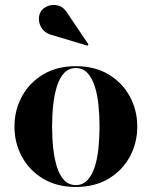

<svg xmlns="http://www.w3.org/2000/svg" viewBox="-20 -733 602 763"><path d="M281.5 10Q206 10 151.2 -23Q96.5 -56 67 -110.5Q37.5 -165 37.5 -230Q37.5 -295 67 -349.5Q96.5 -404 151.2 -437Q206 -470 281.5 -470Q357 -470 411.8 -437Q466.5 -404 496 -349.5Q525.5 -295 525.5 -230Q525.5 -165 496 -110.5Q466.5 -56 411.8 -23Q357 10 281.5 10ZM281.5 2.5Q309 2.5 327.2 -16.8Q345.5 -36 356.2 -69Q367 -102 371.2 -143.8Q375.5 -185.5 375.5 -230Q375.5 -275 371.2 -316.5Q367 -358 356.2 -391Q345.5 -424 327.2 -443.2Q309 -462.5 281.5 -462.5Q253.5 -462.5 235.2 -443.2Q217 -424 206.5 -391Q196 -358 191.5 -316.2Q187 -274.5 187 -230Q187 -185.5 191.5 -143.8Q196 -102 206.5 -69Q217 -36 235.2 -16.8Q253.5 2.5 281.5 2.5ZM327.5 -551.5 187.5 -593.5Q163.5 -599 150 -615.5Q136.5 -632 134.8 -652.5Q133 -673 143.5 -689Q153 -703 172.2 -709.8Q191.5 -716.5 212.5 -710.5Q233.5 -704.5 248 -680.5L331.5 -556.5Z"/></svg>

Font: Bodoni Moda 28pt
Style: Bold
Weight: 700
Designer: Owen Earl
Foundry: indestructible type
Version: Version 2.005